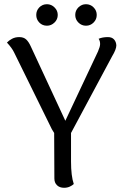

<svg xmlns="http://www.w3.org/2000/svg" viewBox="-20 -880 593 911"><path d="M317 -249V-114Q317 -45 330 -7Q323 0 311 5.5Q299 11 284 11Q263 11 250.5 -1Q238 -13 238 -33L237 -249Q229 -261 226 -267L47 -631Q37 -652 13 -678Q22 -688 37 -696Q52 -704 71 -704Q92 -704 104 -693Q116 -682 126 -660L290 -307L445 -636Q455 -659 455 -671Q455 -686 448 -696Q466 -704 492 -704Q511 -704 521 -693Q531 -682 532 -665Q532 -646 512 -613ZM152 -809Q152 -830 166.5 -845Q181 -860 203 -860Q223 -860 238.5 -845Q254 -830 254 -809Q254 -788 238.5 -773Q223 -758 203 -758Q181 -758 166.5 -773Q152 -788 152 -809ZM337 -809Q337 -830 352 -845Q367 -860 388 -860Q409 -860 424 -845Q439 -830 439 -809Q439 -788 424 -773Q409 -758 388 -758Q367 -758 352 -773Q337 -788 337 -809Z"/></svg>

Font: Arima Madurai
Style: Regular
Weight: 400
Designer: Joana Correia and Natanael Gama
Foundry: NDISCOVER
Version: Version 1.020